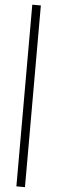

<svg xmlns="http://www.w3.org/2000/svg" viewBox="-68 -833 340 1137"><g transform="rotate(5 101.5 -265.0)"><path d="M76 275V-805H127V275Z"/></g></svg>

Font: Platypi
Style: Regular
Weight: 400
Designer: David Sargent
Foundry: Bolt Cutter Type
Version: Version 1.200; ttfautohint (v1.8.4.7-5d5b)